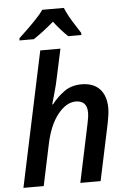

<svg xmlns="http://www.w3.org/2000/svg" viewBox="-64 -1032 717 1077"><g transform="rotate(-5 295.0 -493.0)"><path d="M23.4 0 184.6 -759.8H298.3L262.7 -595.2Q256.3 -562.5 245.1 -522.9Q233.9 -483.4 225.1 -452.1H229.5Q258.3 -490.2 299.6 -520.3Q340.8 -550.3 398.4 -550.3Q464.8 -550.3 500.7 -512Q536.6 -473.6 536.6 -403.8Q536.6 -385.3 533.4 -364Q530.3 -342.8 525.9 -319.8L458 0H343.8L413.1 -328.1Q421.4 -365.7 421.4 -389.6Q421.4 -457 357.4 -457Q304.7 -457 256.8 -397.7Q209 -338.4 186.5 -231L137.7 0ZM73.7 -825.7 74.2 -837.9Q92.8 -855 120.1 -881.3Q147.5 -907.7 173.8 -935.5Q200.2 -963.4 215.8 -985.8H337.4Q352.1 -949.2 377.2 -908.2Q402.3 -867.2 421.9 -837.9V-825.7H348.1Q330.6 -841.8 309.1 -866Q287.6 -890.1 269.5 -914.1Q240.2 -888.7 211.2 -866.5Q182.1 -844.2 154.3 -825.7Z"/></g></svg>

Font: Open Sans SemiBold
Style: Italic
Weight: 600
Italic angle: -12°
Designer: Monotype Design Team
Foundry: Monotype Imaging Inc.
Version: Version 3.003; ttfautohint (v1.8.4)